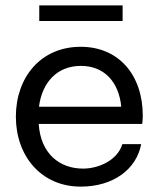

<svg xmlns="http://www.w3.org/2000/svg" viewBox="-20 -684 589 714"><path d="M436 -606V-664H126V-606ZM511 -253C511 -405 422 -510 280 -510C132 -510 39 -397 39 -250C39 -103 134 10 280 10C403 10 488 -56 505 -148H435C417 -88 347 -57 289 -57C201 -57 131 -113 124 -223H509C510 -234 511 -244 511 -253ZM281 -439C369 -439 422 -378 431 -287H125C136 -376 191 -439 281 -439Z"/></svg>

Font: Oakes
Style: Regular
Weight: 400
Designer: Samuel Oakes
Foundry: Samuel Oakes
Version: Version 1.003;PS 001.003;hotconv 1.0.88;makeotf.lib2.5.64775